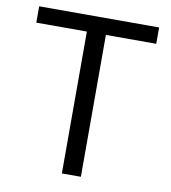

<svg xmlns="http://www.w3.org/2000/svg" viewBox="-80 -776 751 845"><g transform="rotate(10 295.5 -353.5)"><path d="M27 -707H563V-634H338V0H253V-634H27Z"/></g></svg>

Font: Asta Sans
Style: Regular
Weight: 400
Designer: 42dot
Version: Version 1.000